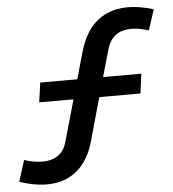

<svg xmlns="http://www.w3.org/2000/svg" viewBox="-86 -754 750 831"><g transform="rotate(-5 288.5 -339.0)"><path d="M-5 -86 -34 6C124 60 246 15 290 -140L343 -329H522L533 -414H367L400 -530C422 -610 488 -627 582 -598L611 -687C453 -736 333 -690 288 -531L255 -414H94L82 -329H231L179 -146C157 -68 80 -59 -5 -86Z"/></g></svg>

Font: Ronzino Medium
Style: Italic
Weight: 500
Italic angle: -7.99998°
Designer: Nunzio Mazzaferro
Foundry: Collletttivo
Version: Version 1.000;Glyphs 3.3 (3337)